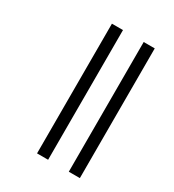

<svg xmlns="http://www.w3.org/2000/svg" viewBox="-176 -764 847 932"><g transform="rotate(30 247.5 -298.5)"><path d="M176 -662H238V65H176ZM354 -662H416V65H354Z"/></g></svg>

Font: Noto Serif Sinhala SemiCondensed
Style: Regular
Weight: 400
Width: 4
Designer: Jelle Bosma - Monotype Design Team
Foundry: Monotype Imaging Inc.
Version: Version 2.007; ttfautohint (v1.8.4.7-5d5b)